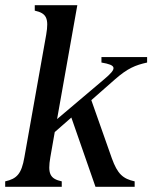

<svg xmlns="http://www.w3.org/2000/svg" viewBox="-37 -720 593 740"><path d="M-17 0H201V-21C156 -31 146 -50 157 -114L174 -211L238 -267L331 0H482V-21C437 -31 416 -49 394 -110L315 -334L406 -414C455 -457 485 -469 530 -479V-500H354V-479C413 -469 415 -457 365 -415L183 -261L261 -700H97V-679C142 -669 152 -650 141 -586L57 -114C46 -50 28 -31 -17 -21Z"/></svg>

Font: RL Madena Oblique
Style: Regular
Weight: 400
Italic angle: -10°
Designer: I Kadek Wantara Putra
Foundry: Roughlines ID
Version: Version 1.000;Glyphs 3.1.2 (3151)